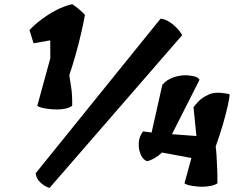

<svg xmlns="http://www.w3.org/2000/svg" viewBox="-20 -906 1138 935"><path d="M260.3 -373Q245.6 -372.6 225.3 -374.5Q205.1 -376.5 187 -380.6Q168.9 -384.8 161.6 -390.6L225.1 -622.6L224.6 -709.5L143.6 -695.3L123.5 -759.3Q147 -784.7 180.9 -810.5Q214.8 -836.4 253.9 -856.7Q293 -877 332 -885.7Q366.7 -862.3 393.6 -833.5Q387.2 -796.9 375.5 -745.8Q363.8 -694.8 348.6 -640.6Q333.5 -586.4 317.4 -540Q320.8 -518.6 326.7 -480.2Q332.5 -441.9 331.5 -390.6Q317.9 -381.3 298.8 -377.2Q279.8 -373 260.3 -373ZM221.2 9.3Q194.8 1 175 -18.8Q155.3 -38.6 153.8 -62.5L761.7 -814.9Q780.3 -814 800.8 -801.8Q821.3 -789.6 839.1 -771.5Q856.9 -753.4 867.2 -734.9ZM696.8 -121.1Q679.2 -125.5 667 -149.9Q654.8 -174.3 655.5 -206.5Q656.2 -238.8 676.3 -266.1L718.3 -260.7L770.5 -493.2Q792 -517.6 822.8 -528.6Q853.5 -539.6 884.8 -539.6Q896.5 -539.6 919.7 -535.6Q942.9 -531.7 951.7 -517.6L817.4 -252.4L936.5 -243.7L922.4 -383.8Q928.2 -393.1 946.8 -412.4Q965.3 -431.6 996.3 -445.6Q1027.3 -459.5 1070.3 -452.1Q1075.7 -451.2 1084 -450.2Q1092.3 -449.2 1098.1 -446.3Q1098.1 -431.6 1089.6 -392.8Q1081.1 -354 1065.9 -301.5Q1050.8 -249 1030.3 -192.4Q1032.2 -181.2 1034.4 -150.1Q1036.6 -119.1 1037.8 -81.8Q1039.1 -44.4 1038.6 -13.2Q1025.9 -4.4 1005.9 -0.7Q985.8 2.9 966.8 3.4Q946.8 3.9 918 -0.5Q889.2 -4.9 878.4 -13.2L912.1 -136.7L768.6 -163.1Q752.9 -147.5 732.9 -136Q712.9 -124.5 696.8 -121.1Z"/></svg>

Font: Fruktur
Style: Italic
Weight: 400
Italic angle: -8°
Designer: Viktoriya Grabowska, Eben Sorkin
Foundry: Viktoriya Grabowska
Version: Version 1.008; ttfautohint (v1.8.4.7-5d5b)